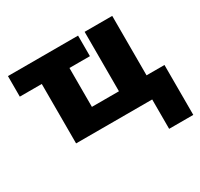

<svg xmlns="http://www.w3.org/2000/svg" viewBox="-157 -750 1196 1150"><g transform="rotate(-30 440.5 -175.0)"><path d="M508.8 -411.1H367.2V-142.1H554.2V-553.2H745.1V-142.1H869.1V203.1H702.1V0H175.8V-411.1H23.9V-553.2H508.8Z"/></g></svg>

Font: Open Sans ExtBd
Style: Bold
Weight: 800
Foundry: Ascender Corporation
Version: Version 1.10